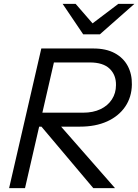

<svg xmlns="http://www.w3.org/2000/svg" viewBox="-20 -970 713 990"><path d="M27 0 193 -720H461Q527 -720 571.5 -696Q616 -672 638.5 -630Q661 -588 660 -534Q659 -469 625.5 -420Q592 -371 532.5 -344Q473 -317 392 -317H160L177 -389H409Q460 -389 498 -407Q536 -425 557 -457.5Q578 -490 578 -531Q579 -583 545.5 -615.5Q512 -648 443 -648H258L109 0ZM461 0 160 -357H260L573 0ZM409 -793 303 -950H370L489 -813H409L590 -950H673L495 -793Z"/></svg>

Font: Instrument Sans
Style: Italic
Weight: 400
Italic angle: -13°
Designer: Rodrigo Fuenzalida
Foundry: fragTYPE
Version: Version 1.000;gftools[0.9.28]